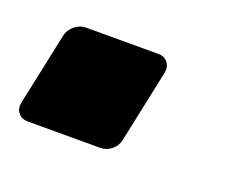

<svg xmlns="http://www.w3.org/2000/svg" viewBox="-51 -246 380 315"><g transform="rotate(20 138.5 -88.5)"><path d="M17.5 0Q6.9 0 0.9 -7.2Q-5 -14.5 -3 -25.1L23.9 -151.9Q25.9 -162.5 34.9 -169.9Q44 -177.4 54.6 -177.4H181.4Q192 -177.4 197.6 -169.9Q203.2 -162.5 201.2 -151.9L174.4 -25.1Q172.4 -14.5 163.6 -7.2Q154.9 0 144.2 0Z"/></g></svg>

Font: Rubik Light
Style: Italic
Weight: 300
Italic angle: -12°
Designer: Hubert and Fischer
Foundry: Hubert and Fischer
Version: Version 2.300;gftools[0.9.30]